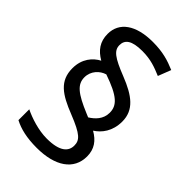

<svg xmlns="http://www.w3.org/2000/svg" viewBox="-230 -851 941 941"><g transform="rotate(45 240.5 -380.0)"><path d="M62 -395C62 -307 119 -270 218 -231C319 -191 337 -170 337 -133C337 -95 309 -62 217 -62C159 -62 96 -83 55 -103V-28C95 -7 145 5 214 5C342 5 419 -48 419 -140C419 -191 394 -225 350 -250C386 -273 420 -315 420 -383C420 -463 363 -505 267 -543C173 -580 145 -601 145 -638C145 -675 172 -697 245 -697C304 -697 342 -682 385 -664L411 -731C364 -751 320 -765 250 -765C132 -765 65 -716 65 -636C65 -582 91 -547 136 -521C98 -501 62 -461 62 -395ZM135 -405C135 -449 167 -481 201 -491C314 -452 346 -420 346 -370C346 -325 316 -297 287 -279L268 -287C170 -328 135 -356 135 -405Z"/></g></svg>

Font: Noto Sans Thai
Style: Regular
Weight: 400
Designer: Monotype Design Team
Foundry: Monotype Imaging Inc.
Version: Version 1.901